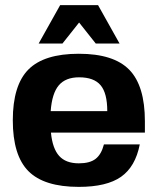

<svg xmlns="http://www.w3.org/2000/svg" viewBox="-20 -720 616 750"><path d="M179 -202Q185 -140 211 -111Q237 -82 288 -82Q331 -82 353.5 -99.5Q376 -117 386 -156H526Q509 -69 453 -29.5Q397 10 288 10Q152 10 91 -51.5Q30 -113 30 -250Q30 -387 91 -448.5Q152 -510 288 -510Q424 -510 485 -447.5Q546 -385 546 -246V-202ZM289 -418Q236 -418 209.5 -386.5Q183 -355 178 -286H399Q399 -356 373 -387Q347 -418 289 -418ZM447 -550H354L289 -632L224 -550H131L215 -700H363Z"/></svg>

Font: Fivo Sans
Style: Regular
Weight: 700
Designer: Alexander Slobzheninov
Foundry: Alexander Slobzheninov
Version: 1.0